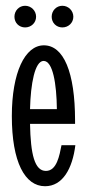

<svg xmlns="http://www.w3.org/2000/svg" viewBox="-20 -632 301 665"><path d="M84 -254C86 -342 101 -421 131 -421C163 -421 176 -342 177 -254ZM139 -40C100 -40 86 -97 84 -203H240V-214C240 -383 200 -475 132 -475C66 -475 21 -380 21 -230C21 -71 66 13 136 13C197 13 231 -48 241 -129H193C186 -94 177 -40 139 -40ZM30 -574C30 -553 46 -537 67 -537C88 -537 105 -553 105 -574C105 -595 88 -612 67 -612C46 -612 30 -595 30 -574ZM159 -574C159 -553 175 -537 196 -537C217 -537 234 -553 234 -574C234 -595 217 -612 196 -612C175 -612 159 -595 159 -574Z"/></svg>

Font: Stint Ultra Condensed
Style: Regular
Weight: 400
Width: 1
Designer: Astigmatic (AOETI)
Foundry: Astigmatic (AOETI)
Version: Version 1.000